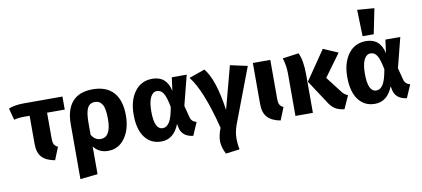

<svg xmlns="http://www.w3.org/2000/svg" viewBox="-96 -1162 3760 1712"><g transform="rotate(-10 1784.0 -306.5)"><path d="M480 -413H320V-179Q320 -143 329.5 -125.5Q339 -108 363 -97L317 17Q238 3 200 -37.5Q162 -78 162 -158V-413H114Q57 -413 20 -402L-8 -508Q45 -531 133 -531H480Z M1008 -267Q1008 -144 951 -63.5Q894 17 798 17Q715 17 668 -46V205L510 222V-275Q510 -408 571.5 -478Q633 -548 756 -548Q879 -548 943.5 -476.5Q1008 -405 1008 -267ZM751 -99Q845 -99 845 -265Q845 -358 822.5 -395.5Q800 -433 757 -433Q708 -433 688 -392.5Q668 -352 668 -260V-152Q699 -99 751 -99Z M1296 -548Q1425 -548 1454 -410L1470 -531H1605L1536 -260L1563 -155Q1574 -110 1619 -101L1568 17Q1469 4 1451 -77L1444 -113Q1393 17 1280 17Q1186 17 1131.5 -55Q1077 -127 1077 -261Q1077 -389 1135.5 -468.5Q1194 -548 1296 -548ZM1237 -261Q1237 -98 1313 -98Q1348 -98 1373 -136Q1398 -174 1415 -272Q1398 -363 1376 -398Q1354 -433 1317 -433Q1280 -433 1258.5 -389.5Q1237 -346 1237 -261Z M1768 -548Q1856 -443 1896 -160L1999 -547L2155 -513L1971 -28Q1948 33 1944 82.5Q1940 132 1953 207L1827 223Q1796 161 1794.5 109.5Q1793 58 1820 -12Q1730 -367 1625 -498Z M2362 -531V-179Q2362 -143 2371.5 -125.5Q2381 -108 2405 -97L2359 17Q2281 3 2242.5 -38.5Q2204 -80 2204 -159V-531Z M2973 -489 2825 -286 2937 -141Q2957 -113 2990 -101L2937 17Q2888 12 2854.5 -8.5Q2821 -29 2792 -77L2658 -281L2840 -547ZM2620 -545Q2654 -477 2654 -345V0H2496V-382Q2496 -455 2474 -525Z M3202 -836 3356 -824 3310 -596H3209ZM3230 -548Q3359 -548 3388 -410L3404 -531H3539L3470 -260L3497 -155Q3508 -110 3553 -101L3502 17Q3403 4 3385 -77L3378 -113Q3327 17 3214 17Q3120 17 3065.5 -55Q3011 -127 3011 -261Q3011 -389 3069.5 -468.5Q3128 -548 3230 -548ZM3171 -261Q3171 -98 3247 -98Q3282 -98 3307 -136Q3332 -174 3349 -272Q3332 -363 3310 -398Q3288 -433 3251 -433Q3214 -433 3192.5 -389.5Q3171 -346 3171 -261Z"/></g></svg>

Font: Fira Sans
Style: Bold
Weight: 700
Designer: bBox Type GmbH & Carrois Corporate GbR & Edenspiekermann AG
Foundry: bBox Type GmbH & Carrois Corporate GbR & Edenspiekermann AG
Version: Version 4.301;PS 004.301;hotconv 1.0.88;makeotf.lib2.5.64775